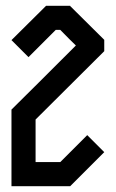

<svg xmlns="http://www.w3.org/2000/svg" viewBox="-20 -641 399 661"><path d="M221.7 0H19.5V-263.7Q93.8 -336.9 241.2 -484.4Q222.7 -502 187.5 -538.1H171.9L78.1 -444.3L19.5 -502.9Q59.6 -542 138.7 -621.1H221.7V-620.1Q260.7 -582 338.9 -503.9V-464.8Q259.8 -386.7 102.5 -229.5V-83H187.5L280.3 -175.8L338.9 -117.2Z"/></svg>

Font: mr_KirucoupageG
Style: Regular
Weight: 400
Designer: Jan Henkel
Version: Version 1.00 May 25, 2020, initial release